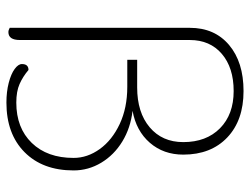

<svg xmlns="http://www.w3.org/2000/svg" viewBox="-108 -642 760 583"><g transform="rotate(90 271.5 -350.0)"><path d="M174 -37Q174 -57 192 -57Q212 -40 234.5 -30Q257 -20 291 -20Q368 -20 413.5 -67Q459 -114 459 -194Q459 -236 432 -273.5Q405 -311 356 -334Q307 -357 243 -357H161V-387H245Q321 -387 366 -425Q411 -463 411 -527Q411 -597 369 -638.5Q327 -680 256 -680Q185 -680 143 -644Q101 -608 101 -547V-31Q101 4 77 4Q71 4 64 0V-547Q64 -622 116 -666Q168 -710 256 -710Q345 -710 397 -660.5Q449 -611 449 -527Q449 -467 413 -425.5Q377 -384 316 -373Q368 -367 409 -342Q450 -317 473.5 -278Q497 -239 497 -194Q497 -100 441.5 -45Q386 10 291 10Q258 10 231 3Q204 -4 189 -15Q174 -26 174 -37Z"/></g></svg>

Font: Thasadith
Style: Regular
Weight: 400
Designer: Cadson Demak Co.,Ltd.
Foundry: Cadson Demak Co.,Ltd.
Version: Version 1.000; ttfautohint (v1.6)